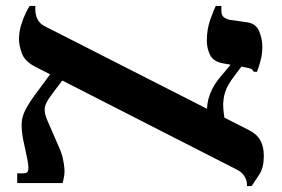

<svg xmlns="http://www.w3.org/2000/svg" viewBox="-20 -617 950 647"><path d="M812 10Q813 6 811.5 -3.5Q810 -13 802.5 -25Q795 -37 777 -46L99 -392Q64 -410 54 -436.5Q44 -463 44 -484Q44 -509 51 -532Q58 -555 66.5 -572.5Q75 -590 80 -597H99V-585Q99 -567 106.5 -552Q114 -537 132 -528L816 -180Q845 -166 857 -144.5Q869 -123 869 -92Q869 -53 855 -31Q841 -9 828 10ZM38 0V-33H61Q74 -33 75.5 -46.5Q77 -60 69 -95L58 -147Q52 -179 53 -201.5Q54 -224 65.5 -246.5Q77 -269 99 -299L156 -376L196 -354L151 -294Q131 -267 130.5 -250Q130 -233 140 -210L178 -123Q188 -101 192 -82Q196 -63 197 -50Q198 -38 196.5 -26.5Q195 -15 191 0ZM741 -191 678 -231Q675 -266 687.5 -299.5Q700 -333 727 -363L763 -406L800 -401L766 -356Q758 -345 750 -331.5Q742 -318 737.5 -302.5Q733 -287 732 -268Q732 -252 734 -236Q736 -220 738.5 -208Q741 -196 741 -191ZM835 -375Q831 -384 822 -386.5Q813 -389 786 -394L734 -403Q699 -409 688 -431.5Q677 -454 677 -480Q677 -519 689 -552Q701 -585 707 -597H726V-581Q726 -566 733.5 -559.5Q741 -553 755 -550L812 -542Q842 -538 853 -512.5Q864 -487 864 -459Q864 -435 858 -412.5Q852 -390 846 -375Z"/></svg>

Font: Frank Ruhl Libre SemiBold
Style: Regular
Weight: 600
Designer: Yanek Iontef
Foundry: Fontef
Version: Version 6.003;gftools[0.9.30]